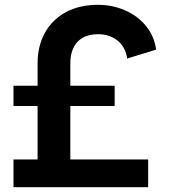

<svg xmlns="http://www.w3.org/2000/svg" viewBox="-20 -777 703 797"><path d="M36 -115H136V-337H36V-421H136V-514Q136 -586 166.5 -641Q197 -696 253.5 -726.5Q310 -757 387 -757Q447 -757 499.5 -734Q552 -711 586.5 -668.5Q621 -626 628 -571L508 -534Q501 -582 468 -608.5Q435 -635 387 -635Q332 -635 302 -603.5Q272 -572 272 -514V-421H456V-337H272V-115H595V0H36Z"/></svg>

Font: Eudoxus Sans
Style: Bold
Weight: 700
Designer: Stijn de Vries
Foundry: tokotype
Version: Version 2.005